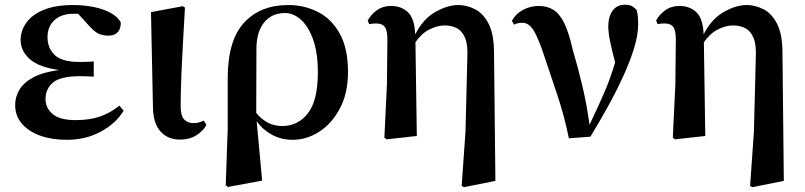

<svg xmlns="http://www.w3.org/2000/svg" viewBox="-20 -573 3394 809"><path d="M261.2 16.1Q199.2 16.1 150.1 -1.2Q101.1 -18.6 72.5 -51.5Q43.9 -84.5 43.9 -130.9Q43.9 -164.6 61.8 -194.8Q79.6 -225.1 120.4 -247.1Q161.1 -269 229 -277.8Q143.6 -290 105.2 -324.2Q66.9 -358.4 66.9 -404.8Q66.9 -443.8 91.1 -477.5Q115.2 -511.2 164.3 -531.5Q213.4 -551.8 289.1 -551.8Q333 -551.8 373.8 -543.7Q414.6 -535.6 445.1 -519.3Q475.6 -502.9 488.8 -479Q489.7 -452.6 476.3 -437.7Q462.9 -422.9 438 -422.9Q416 -422.9 398.2 -429.7Q380.4 -436.5 354 -465.8L309.1 -515.1H291Q239.3 -515.1 209.7 -488.5Q180.2 -461.9 180.2 -416Q180.2 -370.1 210.7 -341.1Q241.2 -312 314 -312Q329.1 -312 342.8 -312.3Q356.4 -312.5 375 -314V-250Q351.6 -251.5 339.8 -251.7Q328.1 -252 318.8 -252Q234.4 -252 203.1 -225.1Q171.9 -198.2 171.9 -155.8Q171.9 -117.2 202.4 -92Q232.9 -66.9 297.9 -66.9Q357.9 -66.9 401.6 -82Q445.3 -97.2 482.9 -127.9L501 -106.9Q468.8 -53.2 405.3 -18.6Q341.8 16.1 261.2 16.1Z M738.3 15.1Q688 15.1 657 -18.1Q626 -51.3 624.5 -119.1L616.2 -522L750.5 -546.9L759.3 -541Q753.9 -446.3 750.2 -379.2Q746.6 -312 744.6 -265.4Q742.7 -218.8 741.9 -185.8Q741.2 -152.8 741.2 -126Q741.2 -84 756.6 -69.1Q772 -54.2 794.4 -54.2Q808.6 -54.2 819.1 -57.4Q829.6 -60.5 838.4 -64.9L849.6 -46.9Q838.9 -23.9 809.6 -4.4Q780.3 15.1 738.3 15.1Z M931.2 208 939.5 -32.2V-243.2Q939.5 -402.8 1008.3 -477.3Q1077.1 -551.8 1194.3 -551.8Q1262.2 -551.8 1319.6 -522.7Q1377 -493.7 1411.6 -431.4Q1446.3 -369.1 1446.3 -270Q1446.3 -180.7 1412.4 -116.5Q1378.4 -52.2 1325.2 -18.1Q1272 16.1 1213.4 16.1Q1165.5 16.1 1126.5 -4.9Q1087.4 -25.9 1061.5 -62L1084.5 188L940.4 214.8ZM1059.6 -97.2Q1080.6 -71.3 1107.7 -56.6Q1134.8 -42 1169.4 -42Q1235.4 -42 1277.3 -95.5Q1319.3 -148.9 1319.3 -268.1Q1319.3 -350.1 1299.6 -405.8Q1279.8 -461.4 1248.3 -489.7Q1216.8 -518.1 1181.2 -518.1Q1125 -518.1 1093 -478.5Q1061 -439 1060.5 -369.1Z M1925.3 210 1941.4 -19 1949.2 -333Q1951.7 -384.8 1939.5 -413.8Q1927.2 -442.9 1904.8 -454.3Q1882.3 -465.8 1853.5 -465.8Q1822.8 -465.8 1789.1 -448.7Q1755.4 -431.6 1730.5 -395L1736.3 0L1608.4 14.2L1599.6 6.8L1610.4 -219.2L1612.3 -404.8Q1612.3 -445.3 1601.3 -459.7Q1590.3 -474.1 1565.4 -474.1Q1557.1 -474.1 1550.3 -473.6Q1543.5 -473.1 1535.6 -471.2L1529.3 -486.8Q1543 -511.7 1567.9 -529.8Q1592.8 -547.9 1627.4 -547.9Q1670.9 -547.9 1698.7 -521.7Q1726.6 -495.6 1729.5 -428.2Q1762.2 -492.7 1813.7 -522.2Q1865.2 -551.8 1910.6 -551.8Q1945.8 -551.8 1980.5 -534.7Q2015.1 -517.6 2038.1 -474.4Q2061 -431.2 2061.5 -353L2067.4 189L1934.6 215.8Z M2377 9.8Q2357.4 -85.4 2329.8 -168.2Q2302.2 -251 2276.9 -326.2Q2250 -408.7 2229.7 -442.9Q2209.5 -477.1 2180.7 -477.1Q2161.6 -477.1 2146 -469.2L2136.7 -484.9Q2153.3 -515.6 2184.3 -531.7Q2215.3 -547.9 2250 -547.9Q2286.6 -547.9 2313 -530.8Q2339.4 -513.7 2358.6 -473.1Q2377.9 -432.6 2393.6 -361.8Q2414.1 -293.9 2433.3 -213.1Q2452.6 -132.3 2463.9 -46.9Q2498 -118.2 2525.1 -180.4Q2552.2 -242.7 2571.8 -310.1Q2558.1 -362.3 2550.5 -399.7Q2543 -437 2543 -461.9Q2543 -502 2561 -527.6Q2579.1 -553.2 2613.8 -553.2Q2630.4 -553.2 2641.4 -547.9Q2652.3 -542.5 2662.6 -530.8Q2666.5 -516.1 2667.7 -502.9Q2668.9 -489.7 2668.9 -471.2Q2668.9 -424.8 2650.9 -367.2Q2632.8 -309.6 2603.5 -246.1Q2574.2 -182.6 2538.6 -118.9Q2502.9 -55.2 2467.8 2.9Z M3140.6 210 3156.7 -19 3164.6 -333Q3167 -384.8 3154.8 -413.8Q3142.6 -442.9 3120.1 -454.3Q3097.7 -465.8 3068.8 -465.8Q3038.1 -465.8 3004.4 -448.7Q2970.7 -431.6 2945.8 -395L2951.7 0L2823.7 14.2L2814.9 6.8L2825.7 -219.2L2827.6 -404.8Q2827.6 -445.3 2816.7 -459.7Q2805.7 -474.1 2780.8 -474.1Q2772.5 -474.1 2765.6 -473.6Q2758.8 -473.1 2751 -471.2L2744.6 -486.8Q2758.3 -511.7 2783.2 -529.8Q2808.1 -547.9 2842.8 -547.9Q2886.2 -547.9 2914.1 -521.7Q2941.9 -495.6 2944.8 -428.2Q2977.5 -492.7 3029.1 -522.2Q3080.6 -551.8 3126 -551.8Q3161.1 -551.8 3195.8 -534.7Q3230.5 -517.6 3253.4 -474.4Q3276.4 -431.2 3276.9 -353L3282.7 189L3149.9 215.8Z"/></svg>

Font: Source Han Serif TW
Style: Bold
Weight: 700
Designer: Ryoko NISHIZUKA Ë•øÂ°öÊ∂ºÂ≠ê (kana & ideographs); Frank Grie√ühammer (Latin, Greek & Cyrillic); Wenlong ZHANG Âº†ÊñáÈæô 
Foundry: Adobe
Version: Version 2.003;hotconv 1.1.1;makeotfexe 2.6.0